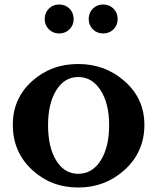

<svg xmlns="http://www.w3.org/2000/svg" viewBox="-20 -825 700 855"><path d="M623 -269Q623 -149 536 -69.5Q449 10 328 10Q207 10 122 -69.5Q37 -149 37 -269Q37 -386 122 -463Q207 -540 328 -540Q449 -540 536 -462.5Q623 -385 623 -269ZM328 -482Q267 -482 230.5 -423Q194 -364 194 -268Q194 -169 230.5 -110Q267 -51 328 -51Q391 -51 428.5 -110.5Q466 -170 466 -268Q466 -364 428 -423Q390 -482 328 -482ZM179 -740Q179 -768 197.5 -786.5Q216 -805 243 -805Q271 -805 289.5 -786.5Q308 -768 308 -740Q308 -713 289.5 -694.5Q271 -676 243 -676Q216 -676 197.5 -694.5Q179 -713 179 -740ZM375 -740Q375 -768 393.5 -786.5Q412 -805 439 -805Q467 -805 485.5 -786.5Q504 -768 504 -740Q504 -713 485.5 -694.5Q467 -676 439 -676Q412 -676 393.5 -694.5Q375 -713 375 -740Z"/></svg>

Font: Libre Baskerville
Style: Bold
Weight: 700
Designer: Pablo Impallari, Rodrigo Fuenzalida
Foundry: Pablo Impallari, Rodrigo Fuenzalida
Version: Version 1.000